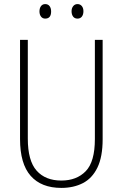

<svg xmlns="http://www.w3.org/2000/svg" viewBox="-20 -909 600 939"><path d="M482 -228Q482 -142 456.5 -89.5Q431 -37 385.5 -13.5Q340 10 280 10Q182 10 130 -49Q78 -108 78 -229V-714H116V-231Q116 -123 159 -74.5Q202 -26 280 -26Q355 -26 399.5 -72Q444 -118 444 -229V-714H482ZM173 -853Q173 -869 180.5 -879Q188 -889 201 -889Q215 -889 222.5 -879Q230 -869 230 -853Q230 -818 201 -818Q188 -818 180.5 -828Q173 -838 173 -853ZM330 -854Q330 -869 338 -879Q346 -889 359 -889Q372 -889 380 -879.5Q388 -870 388 -854Q388 -838 380.5 -828Q373 -818 359 -818Q345 -818 337.5 -828Q330 -838 330 -854Z"/></svg>

Font: Noto Sans Lao UI Cond ExtLt
Style: Regular
Weight: 200
Width: 3
Designer: Monotype Design Team
Foundry: Monotype Imaging Inc.
Version: Version 2.000; ttfautohint (v1.8.4.7-5d5b)